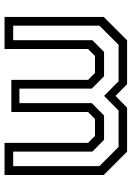

<svg xmlns="http://www.w3.org/2000/svg" viewBox="113 -693 580 846"><g transform="rotate(-90 403.0 -270.0)"><path d="M55 -540H196.5V-172L227 -141.5H302L332.5 -172V-510H474V-172L504.5 -141.5H579.5L610 -172V-540H751.5V-103L648.5 0H455L403.5 -51L351.5 0H158L55 -103ZM94 -502V-122L178.5 -37.5H339L403.5 -101.5L468 -37.5H628.5L713 -122V-502H649V-153L597 -101.5H490L435.5 -155.5V-474.5H371.5V-155.5L317 -101.5H210L158 -153V-502Z"/></g></svg>

Font: Tourney
Style: Regular
Weight: 400
Designer: Tyler Finck
Foundry: Etcetera Type Co
Version: Version 1.015